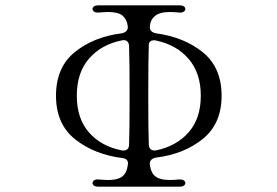

<svg xmlns="http://www.w3.org/2000/svg" viewBox="-20 -701 1040 720"><path d="M436 -576Q462 -581 459 -604Q457 -617 452.5 -626Q448 -635 439 -643Q422 -656 385 -656Q374 -656 350 -654H346Q337 -654 332 -658Q327 -662 327 -668Q327 -673 332.5 -677Q338 -681 348 -681H654Q664 -681 669.5 -677Q675 -673 675 -667Q675 -661 668.5 -657Q662 -653 652 -654Q628 -656 617 -656Q579 -656 561 -641Q542 -625 542 -598Q542 -581 565 -576Q670 -562 740.5 -505Q811 -448 811 -342Q811 -237 740.5 -180Q670 -123 565 -110Q539 -105 542 -82Q547 -52 560 -42Q577 -26 617 -26Q628 -26 652 -28H656Q665 -28 670 -24Q675 -20 675 -14Q675 -9 669.5 -5Q664 -1 654 -1H348Q338 -1 332.5 -5Q327 -9 327 -15Q327 -21 333.5 -25Q340 -29 350 -28Q374 -26 386 -26Q423 -26 441 -41Q456 -55 459 -81L460 -88Q460 -105 441 -108Q335 -121 262.5 -178Q190 -235 190 -342Q190 -449 261 -506Q332 -563 436 -576ZM437 -137Q449 -135 456.5 -140.5Q464 -146 464 -159Q466 -209 466 -341Q466 -476 464 -527Q464 -540 457 -546Q450 -552 439 -550Q361 -535 314.5 -482Q268 -429 268 -342Q268 -256 314 -204Q360 -152 437 -137ZM538 -159Q538 -147 545.5 -141Q553 -135 565 -137Q642 -153 687.5 -205Q733 -257 733 -342Q733 -427 687.5 -480Q642 -533 565 -549Q562 -550 557 -550Q549 -550 544 -546Q539 -542 538 -535Q536 -483 536 -341Q536 -209 538 -159Z"/></svg>

Font: Hina Mincho
Style: Regular
Weight: 400
Designer: satsuyako
Foundry: satsuyako
Version: Version 1.100